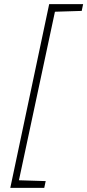

<svg xmlns="http://www.w3.org/2000/svg" viewBox="-20 -763 424 933"><path d="M30 150 219 -743H384L377 -710L247 -706L72 113L202 117L195 150Z"/></svg>

Font: Saira SemiExpanded Thin
Style: Italic
Weight: 250
Width: 6
Italic angle: -12°
Designer: Hector Gatti with collaboration of the Omnibus-Type team
Foundry: Omnibus-Type
Version: Version 1.101